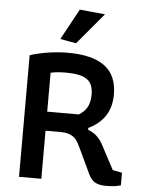

<svg xmlns="http://www.w3.org/2000/svg" viewBox="-58 -890 714 943"><g transform="rotate(5 299.5 -418.5)"><path d="M214 -692 297 -844 422 -832 293 -678ZM413 -44 357 -163Q344 -191 334 -205Q324 -219 305 -228Q286 -237 254 -237H181V0H71V-600Q164 -628 259 -628Q378 -628 439 -583Q500 -538 500 -443Q500 -322 389 -269V-260Q414 -250 431 -235Q448 -220 462 -195L527 -73L573 -64V-2Q545 7 500 7Q465 7 445 -5Q425 -17 413 -44ZM337 -331Q364 -347 377.5 -371.5Q391 -396 391 -434Q391 -487 359.5 -508.5Q328 -530 258 -530Q212 -530 181 -523V-331Z"/></g></svg>

Font: Athiti SemiBold
Style: Regular
Weight: 600
Designer: CadsonDemak Team
Foundry: CadsonDemak
Version: Version 1.033